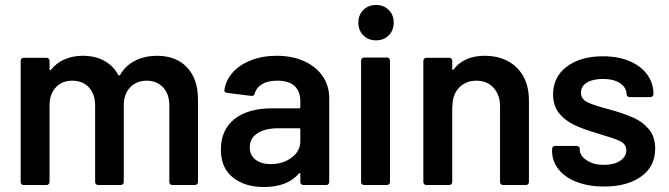

<svg xmlns="http://www.w3.org/2000/svg" viewBox="-20 -743 2687 771"><path d="M775 -343V-12Q775 -7 771.5 -3.5Q768 0 763 0H672Q667 0 663.5 -3.5Q660 -7 660 -12V-319Q660 -365 635 -392Q610 -419 569 -419Q528 -419 502.5 -392Q477 -365 477 -320V-12Q477 -7 473.5 -3.5Q470 0 465 0H374Q369 0 365.5 -3.5Q362 -7 362 -12V-319Q362 -365 337 -392Q312 -419 270 -419Q229 -419 204 -392Q179 -365 179 -320V-12Q179 -7 175.5 -3.5Q172 0 167 0H75Q70 0 66.5 -3.5Q63 -7 63 -12V-499Q63 -504 66.5 -507.5Q70 -511 75 -511H167Q172 -511 175.5 -507.5Q179 -504 179 -499V-465Q179 -462 181 -461Q183 -460 185 -463Q207 -491 240 -505Q273 -519 312 -519Q362 -519 398.5 -499Q435 -479 455 -442Q458 -438 462 -442Q485 -481 524 -500Q563 -519 610 -519Q687 -519 731 -472.5Q775 -426 775 -343Z M1302 -349V-12Q1302 -7 1298.5 -3.5Q1295 0 1290 0H1198Q1193 0 1189.5 -3.5Q1186 -7 1186 -12V-44Q1186 -47 1184 -47.5Q1182 -48 1180 -46Q1134 8 1039 8Q964 8 915.5 -30Q867 -68 867 -143Q867 -221 921 -264.5Q975 -308 1074 -308H1181Q1186 -308 1186 -313V-337Q1186 -376 1163 -397.5Q1140 -419 1094 -419Q1056 -419 1033 -405.5Q1010 -392 1003 -368Q1000 -356 989 -358L892 -370Q887 -371 883.5 -373.5Q880 -376 881 -380Q886 -420 914 -451.5Q942 -483 988 -501Q1034 -519 1091 -519Q1154 -519 1202 -497Q1250 -475 1276 -436.5Q1302 -398 1302 -349ZM1186 -176V-223Q1186 -228 1181 -228H1098Q1045 -228 1014 -208Q983 -188 983 -151Q983 -119 1006.5 -101.5Q1030 -84 1067 -84Q1116 -84 1151 -110Q1186 -136 1186 -176Z M1419 -652Q1419 -683 1439 -703Q1459 -723 1490 -723Q1521 -723 1541 -703Q1561 -683 1561 -652Q1561 -621 1541 -601Q1521 -581 1490 -581Q1459 -581 1439 -601Q1419 -621 1419 -652ZM1442 -512H1534Q1539 -512 1542.5 -508.5Q1546 -505 1546 -500V-12Q1546 -7 1542.5 -3.5Q1539 0 1534 0H1442Q1437 0 1433.5 -3.5Q1430 -7 1430 -12V-500Q1430 -505 1433.5 -508.5Q1437 -512 1442 -512Z M2104 -340V-12Q2104 -7 2100.5 -3.5Q2097 0 2092 0H2000Q1995 0 1991.5 -3.5Q1988 -7 1988 -12V-316Q1988 -362 1962 -390.5Q1936 -419 1893 -419Q1852 -419 1825.5 -393Q1799 -367 1797 -324V-317H1796V-12Q1796 -7 1792.5 -3.5Q1789 0 1784 0H1692Q1687 0 1683.5 -3.5Q1680 -7 1680 -12V-499Q1680 -504 1683.5 -507.5Q1687 -511 1692 -511H1784Q1789 -511 1792.5 -507.5Q1796 -504 1796 -499V-466Q1796 -463 1798 -462Q1800 -461 1801 -464Q1844 -519 1926 -519Q2007 -519 2055.5 -471Q2104 -423 2104 -340Z M2197 -136V-145Q2197 -150 2200.5 -153.5Q2204 -157 2209 -157H2296Q2301 -157 2304.5 -153.5Q2308 -150 2308 -145V-143Q2308 -118 2335.5 -99.5Q2363 -81 2405 -81Q2446 -81 2470.5 -97.5Q2495 -114 2495 -139Q2495 -162 2475 -173.5Q2455 -185 2409 -198L2371 -210Q2320 -225 2284.5 -242Q2249 -259 2225 -288.5Q2201 -318 2201 -364Q2201 -434 2256 -475.5Q2311 -517 2401 -517Q2462 -517 2508 -497.5Q2554 -478 2579 -443.5Q2604 -409 2604 -365Q2604 -360 2600.5 -356.5Q2597 -353 2592 -353H2508Q2503 -353 2499.5 -356.5Q2496 -360 2496 -365Q2496 -391 2470.5 -408.5Q2445 -426 2401 -426Q2361 -426 2337 -411.5Q2313 -397 2313 -371Q2313 -346 2337 -333.5Q2361 -321 2415 -307L2436 -301Q2489 -286 2525.5 -269.5Q2562 -253 2586.5 -223Q2611 -193 2611 -146Q2611 -75 2555 -34.5Q2499 6 2406 6Q2343 6 2295.5 -12.5Q2248 -31 2222.5 -63.5Q2197 -96 2197 -136Z"/></svg>

Font: Barlow SemiBold
Style: Regular
Weight: 600
Designer: Jeremy Tribby
Foundry: Tribby Type
Version: Version 1.422